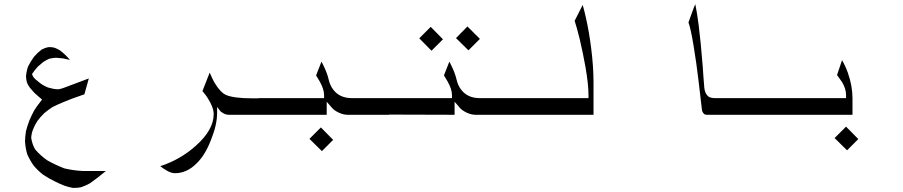

<svg xmlns="http://www.w3.org/2000/svg" viewBox="-20 -573 4394 934"><path d="M495.1 258.8Q458 290 418 318.4Q397.5 330.1 374 337.9Q360.4 340.8 346.7 340.8Q339.8 340.8 333 340.8Q312.5 336.9 293 330.1Q270.5 321.3 249 310.5Q218.8 295.9 190.4 277.3Q165 257.8 143.6 232.4Q125 206.1 112.3 176.8Q103.5 146.5 101.6 114.3Q102.5 88.9 106.4 64.5Q113.3 38.1 123 12.7Q133.8 -12.7 146.5 -36.1Q160.2 -57.6 175.8 -77.1L184.6 -88.9L172.9 -98.6Q160.2 -109.4 147.5 -121.1Q136.7 -132.8 126 -145.5Q117.2 -157.2 111.3 -170.9Q107.4 -184.6 106.4 -201.2Q108.4 -225.6 116.2 -249Q128.9 -274.4 145.5 -296.9Q162.1 -316.4 182.6 -332Q199.2 -340.8 216.8 -343.8Q219.7 -343.8 222.7 -343.8Q234.4 -343.8 245.1 -340.8Q258.8 -335.9 271.5 -328.1Q298.8 -307.6 320.3 -281.2Q302.7 -286.1 285.2 -289.1Q269.5 -291 252.9 -292Q252 -292 251 -292Q234.4 -291 218.8 -287.1Q204.1 -280.3 190.4 -271.5Q176.8 -260.7 164.1 -249Q156.2 -240.2 148.4 -230.5Q141.6 -221.7 135.7 -212.9Q138.7 -203.1 144.5 -195.3Q153.3 -185.5 164.1 -177.7Q174.8 -168 187.5 -160.2Q199.2 -153.3 212.9 -147.5Q227.5 -143.6 241.2 -140.6Q252.9 -138.7 264.6 -138.7Q275.4 -140.6 287.1 -144.5L412.1 -191.4L390.6 -114.3L368.2 -106.4Q330.1 -93.8 293 -78.1Q263.7 -66.4 236.3 -52.7Q214.8 -39.1 195.3 -22.5Q176.8 -4.9 161.1 16.6Q148.4 37.1 139.6 59.6Q132.8 78.1 131.8 97.7Q136.7 129.9 151.4 154.3Q177.7 184.6 210 207Q250 229.5 293 246.1Q337.9 256.8 383.8 258.8Z M1242.2 -14.6H1094.7Q1078.1 -14.6 1065.4 -22.5Q1055.7 -28.3 1053.7 -30.3L1036.1 -52.7V-23.4Q1036.1 34.2 1006.8 106.4Q978.5 180.7 937.5 220.7Q889.6 269.5 831.1 269.5Q813.5 269.5 793 257.8Q772.5 246.1 759.8 235.4Q857.4 203.1 930.7 137.7Q1019.5 59.6 1019.5 -17.6Q1019.5 -50.8 989.3 -97.7Q980.5 -111.3 964.8 -129.9L1000 -219.7Q1014.6 -186.5 1023.4 -170.9Q1052.7 -122.1 1081.1 -110.4Q1119.1 -94.7 1208 -94.7Q1224.6 -94.7 1242.2 -94.7Z M1600.6 107.4 1545.9 162.1 1485.4 102.5 1541 46.9ZM1237.3 -14.6V-95.7H1556.6V-110.4Q1556.6 -139.6 1534.2 -178.7Q1528.3 -188.5 1517.6 -206.1L1543.9 -273.4Q1548.8 -263.7 1552.7 -255.9Q1572.3 -215.8 1578.6 -187Q1585 -158.2 1600.6 -137.7Q1631.8 -95.7 1691.4 -95.7H1872.1V-14.6H1671.9Q1650.4 -14.6 1628.4 -24.9Q1606.4 -35.2 1594.7 -48.8L1569.3 -78.1V-14.6Z M2134.8 -381.8 2079.1 -326.2 2019.5 -386.7 2075.2 -442.4ZM2314.5 -383.8 2258.8 -328.1 2198.2 -387.7 2253.9 -444.3ZM1858.4 -15.6V-95.7H2178.7V-110.4Q2178.7 -139.6 2156.2 -178.7Q2150.4 -188.5 2139.6 -206.1L2166 -273.4Q2170.9 -263.7 2174.8 -255.9Q2194.3 -215.8 2200.7 -187Q2207 -158.2 2222.7 -137.7Q2253.9 -95.7 2313.5 -95.7H2493.2V-14.6H2293.9Q2272.5 -14.6 2250.5 -24.9Q2228.5 -35.2 2216.8 -48.8L2191.4 -78.1V-14.6Z M2867.2 -14.6H2479.5V-95.7H2842.8V-110.4Q2842.8 -162.1 2828.1 -247.1Q2816.4 -313.5 2799.8 -383.8Q2785.2 -442.4 2775.4 -471.7L2814.5 -548.8Q2823.2 -518.6 2830.1 -487.3Q2845.7 -418.9 2855.5 -340.8Q2867.2 -249 2867.2 -172.9Z M3741.2 -14.6H3418Q3409.2 -14.6 3404.3 -19.5Q3395.5 -28.3 3394.5 -40Q3394.5 -40 3377.9 -181.6Q3368.2 -264.6 3353.5 -353.5Q3339.8 -435.5 3329.1 -463.9L3347.7 -515.6Q3354.5 -535.2 3362.3 -552.7Q3370.1 -516.6 3378.9 -449.2Q3388.7 -373 3398.4 -250Q3398.4 -246.1 3401.4 -206.1Q3404.3 -166 3406.2 -145.5Q3409.2 -118.2 3424.8 -104.5Q3436.5 -95.7 3457 -95.7H3741.2Z M4155.3 103.5 4100.6 158.2 4040 98.6 4095.7 43ZM4127 -94.7V-14.6H3724.6V-95.7H4095.7V-110.4Q4095.7 -141.6 4076.2 -173.8Q4069.3 -183.6 4051.8 -208L4076.2 -280.3Q4091.8 -253.9 4104.5 -218.8Q4127 -155.3 4127 -94.7Z"/></svg>

Font: Thabit
Style: Regular
Weight: 500
Designer: Regenerated by Nadim Shaikli
Foundry: MAK Alagha
Version: 0.01